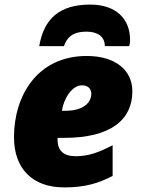

<svg xmlns="http://www.w3.org/2000/svg" viewBox="-20 -807 619 837"><path d="M151 -606H259C276 -658 315 -669 357 -669C405 -669 437 -648 437 -606H543C545 -611 547 -621 547 -633C547 -726 485 -787 373 -787C238 -787 171 -724 151 -606ZM260 10C356 10 412 -10 471 -40V-174C414 -144 367 -126 311 -126C258 -126 231 -149 231 -198V-206H260C466 -206 557 -287 557 -409C557 -502 482 -563 358 -563C143 -563 41 -390 41 -209C41 -73 120 10 260 10ZM264 -324H250C257 -375 293 -435 337 -435C365 -435 378 -419 378 -398C378 -364 349 -324 264 -324Z"/></svg>

Font: Noto Sans Black
Style: Italic
Weight: 900
Italic angle: -12°
Designer: Monotype Design Team
Foundry: Monotype Imaging Inc.
Version: Version 2.013